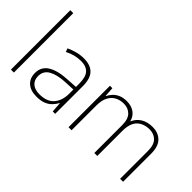

<svg xmlns="http://www.w3.org/2000/svg" viewBox="-65 -1244 1737 1737"><g transform="rotate(45 803.5 -375.0)"><path d="M90 0V-760H128V0Z M426 10Q349 10 307 -28Q265 -66 265 -133Q265 -212 330.5 -252.5Q396 -293 517 -299L617 -305V-345Q617 -431 584 -467.5Q551 -504 485 -504Q444 -504 406.5 -494.5Q369 -485 328 -464L316 -498Q355 -516 397.5 -527.5Q440 -539 486 -539Q571 -539 613.5 -494.5Q656 -450 656 -353V0H625L618 -98H616Q600 -68 575.5 -43Q551 -18 515 -4Q479 10 426 10ZM430 -24Q524 -24 570.5 -77Q617 -130 617 -219V-272L521 -268Q419 -263 362 -231Q305 -199 305 -133Q305 -81 338 -52.5Q371 -24 430 -24Z M827 0V-530H858L864 -438H867Q879 -464 900 -487Q921 -510 954 -525Q987 -540 1034 -540Q1091 -540 1130.5 -513Q1170 -486 1184 -434H1186Q1207 -483 1252 -511.5Q1297 -540 1364 -540Q1437 -540 1481 -496Q1525 -452 1525 -359V0H1487V-357Q1487 -434 1451.5 -469.5Q1416 -505 1361 -505Q1285 -505 1240 -461Q1195 -417 1195 -319V0H1157V-357Q1157 -434 1121.5 -469.5Q1086 -505 1031 -505Q983 -505 946 -485Q909 -465 887.5 -423.5Q866 -382 866 -315V0Z"/></g></svg>

Font: Noto Sans Symbols ExtraLight
Style: Regular
Weight: 250
Version: Version 2.002